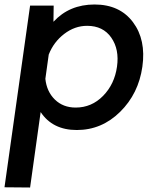

<svg xmlns="http://www.w3.org/2000/svg" viewBox="-59 -575 685 855"><path d="M283 4Q175 4 122 -76L75 260L-39 259L75 -550H180L179 -478Q250 -555 362 -555Q474 -555 533 -476.5Q592 -398 575 -278Q558 -158 476 -77Q394 4 283 4ZM278 -96Q349 -96 400 -148Q451 -200 462 -278Q473 -355 436.5 -407.5Q400 -460 329 -460Q274 -460 227 -424Q180 -388 158 -332L143 -224Q149 -167 185.5 -131.5Q222 -96 278 -96Z"/></svg>

Font: Oakes Grotesk Medium
Style: Italic
Weight: 500
Italic angle: -8°
Designer: Samuel Oakes
Foundry: Samuel Oakes
Version: Version 1.000;PS 001.000;hotconv 1.0.88;makeotf.lib2.5.64775